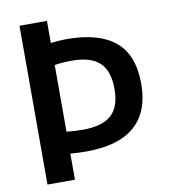

<svg xmlns="http://www.w3.org/2000/svg" viewBox="-83 -811 778 881"><g transform="rotate(-10 306.0 -370.0)"><path d="M67 0V-740H195V-637Q210.5 -639 230 -640.5Q249.5 -642 270.5 -642Q419 -642 495 -579Q571 -516 571 -380Q571 -251 495.5 -184.8Q420 -118.5 269.5 -118.5Q230 -118.5 195 -121.5V0ZM270.5 -219.5Q361 -219.5 403.5 -257.2Q446 -295 446 -378.5Q446 -463.5 404.5 -502Q363 -540.5 277 -540.5Q253 -540.5 233.5 -539Q214 -537.5 195 -534.5V-224Q229 -219.5 270.5 -219.5Z"/></g></svg>

Font: Encode Sans SemiCondensed SemiCondensed SemiBold
Style: Regular
Weight: 600
Width: 4
Designer: Multiple Designers
Foundry: Impallari Type
Version: Version 3.000; ttfautohint (v1.8.3) -l 8 -r 50 -G 200 -x 14 